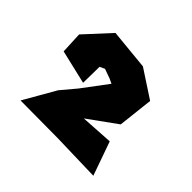

<svg xmlns="http://www.w3.org/2000/svg" viewBox="-91 -845 532 532"><g transform="rotate(45 174.5 -579.5)"><path d="M24.4 -603.5 124 -580.1 125 -643.6 139.6 -650.4 167 -640.6 181.6 -633.8 126 -559.6 89.8 -516.6 36.1 -422.9 183.6 -421.9 326.2 -418 291 -517.6 195.3 -511.7 279.3 -572.3 291 -675.8 209 -729.5 89.8 -741.2 21.5 -667Z"/></g></svg>

Font: MaokenAssortedSans-Lite
Style: Lite
Weight: 400
Version: Version 1.400